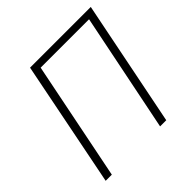

<svg xmlns="http://www.w3.org/2000/svg" viewBox="-173 -804 948 948"><g transform="rotate(-45 301.0 -329.5)"><path d="M39 0 170 -659H594L462 0H419L545 -622H207L82 0Z"/></g></svg>

Font: Source Sans 3 Light
Style: Italic
Weight: 300
Italic angle: -11°
Designer: Paul D. Hunt
Foundry: Adobe
Version: Version 3.046;hotconv 1.0.118;makeotfexe 2.5.65603